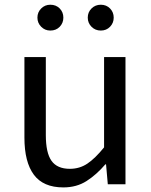

<svg xmlns="http://www.w3.org/2000/svg" viewBox="-20 -787 647 820"><path d="M250.7 13.4Q164.6 13.4 124.5 -40.9Q84.3 -95.1 84.3 -199.3V-543.4H175.7V-210.3Q175.7 -134.6 199.9 -100.3Q224.2 -66 278.3 -66Q319.9 -66 353 -88.1Q386 -110.1 424.5 -157.6V-543.4H515.9V0H440.4L432.9 -85.3H430.1Q392.1 -40.9 349.5 -13.7Q306.9 13.4 250.7 13.4ZM194.9 -656.5Q171.9 -656.5 155.9 -672.7Q139.8 -688.9 139.8 -711.7Q139.8 -734.8 155.9 -750.8Q171.9 -766.8 194.9 -766.8Q219.5 -766.8 235.1 -750.8Q250.6 -734.8 250.6 -711.7Q250.6 -688.9 235.1 -672.7Q219.5 -656.5 194.9 -656.5ZM410.5 -656.5Q386.9 -656.5 370.8 -672.7Q354.8 -688.9 354.8 -711.7Q354.8 -734.8 370.8 -750.8Q386.9 -766.8 410.5 -766.8Q434.4 -766.8 450 -750.8Q465.6 -734.8 465.6 -711.7Q465.6 -688.9 450 -672.7Q434.4 -656.5 410.5 -656.5Z"/></svg>

Font: Shanggu Sans SC VF
Style: Regular
Weight: 250
Designer: GuiWonder
Version: Version 1.021